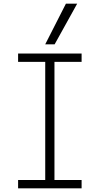

<svg xmlns="http://www.w3.org/2000/svg" viewBox="-20 -1020 540 1040"><path d="M78 0V-45H225V-685H78V-730H422V-685H275V-45H422V0ZM276 -780H225L337 -1000H398Z"/></svg>

Font: M PLUS 1 Code Light
Style: Regular
Weight: 300
Designer: Coji Morishita
Foundry: UNDERFOREST DESIGN
Version: Version 1.002